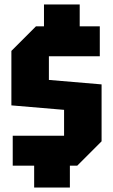

<svg xmlns="http://www.w3.org/2000/svg" viewBox="-20 -780 506 860"><path d="M37 -38V-172H267V-288L31 -308V-552L141 -662H177V-760H337V-662H427V-528H199V-422L435 -402V-147L326 -38H293V60H133V-38Z"/></svg>

Font: Tektur Condensed
Style: Bold
Weight: 700
Width: 3
Designer: Adam Jagosz
Foundry: Adam Jagosz
Version: Version 1.005;gftools[0.9.30]